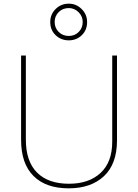

<svg xmlns="http://www.w3.org/2000/svg" viewBox="-20 -1017 752 1047"><path d="M618 -252Q618 -123 547 -56.5Q476 10 355 10Q230 10 162.5 -57.5Q95 -125 95 -254V-714H121V-256Q121 -137 182 -76Q243 -15 356 -15Q465 -15 528.5 -74Q592 -133 592 -244V-714H618ZM254 -897Q254 -939 283.5 -968Q313 -997 355 -997Q396 -997 425.5 -967.5Q455 -938 455 -897Q455 -853 426 -825Q397 -797 355 -797Q313 -797 283.5 -825Q254 -853 254 -897ZM431 -897Q431 -928 408.5 -950.5Q386 -973 355 -973Q322 -973 300 -951Q278 -929 278 -897Q278 -865 300 -843Q322 -821 355 -821Q388 -821 409.5 -843Q431 -865 431 -897Z"/></svg>

Font: Noto Sans UI Thin
Style: Regular
Weight: 250
Designer: Monotype Design Team
Foundry: Monotype Imaging Inc.
Version: Version 1.001